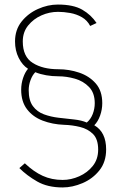

<svg xmlns="http://www.w3.org/2000/svg" viewBox="-20 -735 528 843"><path d="M394 -185Q446 -155 446 -79Q446 -24 416.5 13Q387 50 342.5 69Q298 88 255 88Q189 88 143.5 62Q98 36 65 3L89 -18Q128 19 167.5 37Q207 55 255 55Q292 55 328 39Q364 23 387.5 -6.5Q411 -36 411 -78Q411 -124 388.5 -146.5Q366 -169 331.5 -177.5Q297 -186 261 -187Q210 -189 167 -205.5Q124 -222 98.5 -255.5Q73 -289 73 -341Q73 -368 81.5 -393Q90 -418 103 -433Q78 -449 62 -481Q46 -513 46 -553Q46 -604 74.5 -640Q103 -676 146.5 -695.5Q190 -715 234 -715Q302 -715 341 -692.5Q380 -670 404 -634L376 -621Q363 -646 339.5 -659.5Q316 -673 288 -678Q260 -683 235 -683Q197 -683 162 -667.5Q127 -652 103.5 -623Q80 -594 80 -553Q80 -486 124 -458.5Q168 -431 236 -431Q284 -431 328 -416Q372 -401 400.5 -368.5Q429 -336 429 -282Q429 -254 419.5 -227.5Q410 -201 394 -185ZM106 -339Q106 -294 124.5 -269Q143 -244 173 -233Q203 -222 237.5 -218Q272 -214 305 -210.5Q338 -207 361 -197Q378 -211 387 -234Q396 -257 396 -282Q396 -327 371 -353Q346 -379 309 -389.5Q272 -400 237 -400Q209 -400 183 -404.5Q157 -409 135 -418Q122 -405 114 -383Q106 -361 106 -339Z"/></svg>

Font: Raleway ExtraLight
Style: Regular
Weight: 200
Designer: Matt McInerney, Pablo Impallari, Rodrigo Fuenzalida
Foundry: Matt McInerney, Pablo Impallari, Rodrigo Fuenzalida
Version: Version 4.026